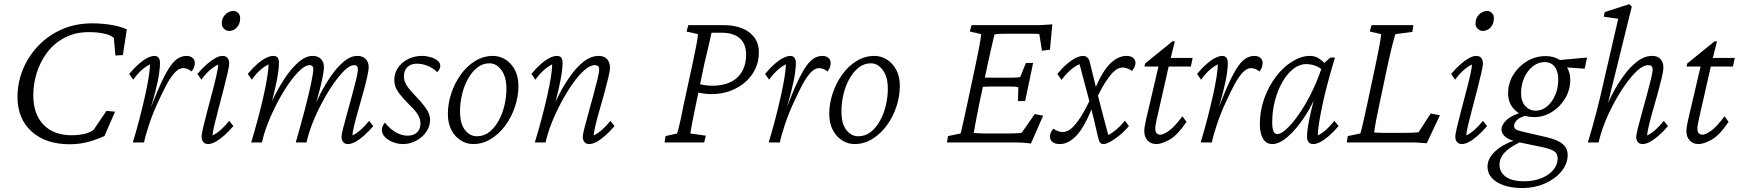

<svg xmlns="http://www.w3.org/2000/svg" viewBox="-20 -696 8495 938"><path d="M321.3 8.8Q203.1 8.8 134.3 -53.7Q65.4 -116.2 65.4 -222.7Q65.4 -290 90.8 -354Q116.2 -418 164.6 -469.7Q212.9 -521.5 280.3 -551.8Q347.7 -582 431.6 -582Q477.5 -582 522 -574.7Q566.4 -567.4 599.6 -552.7L580.1 -426.8L543.9 -424.8L536.1 -510.7Q521.5 -524.4 488.8 -531.7Q456.1 -539.1 416 -539.1Q347.7 -539.1 296.4 -512.2Q245.1 -485.4 210.9 -440.4Q176.8 -395.5 159.7 -340.8Q142.6 -286.1 142.6 -230.5Q142.6 -138.7 192.4 -86.9Q242.2 -35.2 331.1 -35.2Q361.3 -35.2 387.2 -40.5Q413.1 -45.9 436.5 -60.5L500 -154.3L542 -150.4L490.2 -31.2Q459 -17.6 430.2 -8.3Q401.4 1 374 4.9Q346.7 8.8 321.3 8.8Z M876 -363.3Q853.5 -363.3 832.5 -339.8Q811.5 -316.4 792 -279.3Q772.5 -242.2 753.9 -201.2Q726.6 -143.6 708 -86.9Q689.5 -30.3 683.6 0H628.9Q646.5 -57.6 661.6 -116.2Q676.8 -174.8 688.5 -227.1Q700.2 -279.3 706.5 -319.8Q712.9 -360.4 712.9 -381.8Q690.4 -370.1 670.4 -352.1Q650.4 -334 630.9 -306.6L611.3 -335Q635.7 -364.3 658.2 -383.8Q680.7 -403.3 700.2 -413.1Q719.7 -422.9 734.4 -422.9Q748 -422.9 754.9 -413.6Q761.7 -404.3 761.7 -387.7Q761.7 -370.1 757.3 -336.9Q752.9 -303.7 737.8 -244.1Q722.7 -184.6 690.4 -85.9H685.5Q722.7 -188.5 751 -254.4Q779.3 -320.3 801.8 -356.9Q824.2 -393.6 845.7 -408.2Q867.2 -422.9 891.6 -422.9Q909.2 -422.9 920.4 -413.6Q931.6 -404.3 931.6 -387.7Q931.6 -377.9 928.2 -367.7Q924.8 -357.4 916 -346.7Q906.2 -355.5 895 -359.4Q883.8 -363.3 876 -363.3Z M997.1 7.8Q981.4 7.8 973.1 -2.4Q964.8 -12.7 964.8 -27.3Q964.8 -41 973.1 -75.7Q981.4 -110.4 993.2 -155.3Q1004.9 -200.2 1017.1 -246.1Q1029.3 -292 1037.6 -328.6Q1045.9 -365.2 1045.9 -380.9Q1024.4 -370.1 1003.9 -352.1Q983.4 -334 963.9 -306.6L944.3 -335Q968.8 -363.3 991.2 -382.8Q1013.7 -402.3 1032.7 -412.6Q1051.8 -422.9 1067.4 -422.9Q1083 -422.9 1091.3 -413.1Q1099.6 -403.3 1099.6 -385.7Q1099.6 -372.1 1091.3 -336.9Q1083 -301.8 1071.3 -255.9Q1059.6 -210 1047.4 -164.6Q1035.2 -119.1 1026.9 -83.5Q1018.6 -47.9 1018.6 -34.2Q1041 -45.9 1060.5 -63.5Q1080.1 -81.1 1099.6 -105.5L1120.1 -80.1Q1095.7 -51.8 1073.2 -32.2Q1050.8 -12.7 1031.2 -2.4Q1011.7 7.8 997.1 7.8ZM1098.6 -544.9Q1085.9 -544.9 1074.7 -555.2Q1063.5 -565.4 1063.5 -580.1Q1063.5 -600.6 1072.3 -614.3Q1081.1 -627.9 1094.2 -635.3Q1107.4 -642.6 1121.1 -642.6Q1132.8 -642.6 1143.1 -632.8Q1153.3 -623 1153.3 -608.4Q1153.3 -586.9 1145 -572.8Q1136.7 -558.6 1124.5 -551.8Q1112.3 -544.9 1098.6 -544.9Z M1679.7 7.8Q1664.1 7.8 1656.2 -2.4Q1648.4 -12.7 1648.4 -27.3Q1648.4 -39.1 1656.7 -71.3Q1665 -103.5 1676.8 -146Q1688.5 -188.5 1700.2 -231.4Q1711.9 -274.4 1720.2 -308.6Q1728.5 -342.8 1728.5 -357.4Q1728.5 -377.9 1710 -377.9Q1690.4 -377.9 1664.6 -353.5Q1638.7 -329.1 1610.4 -288.6Q1582 -248 1555.2 -198.2Q1528.3 -148.4 1507.8 -97.2Q1487.3 -45.9 1477.5 0H1424.8Q1434.6 -33.2 1446.3 -75.7Q1458 -118.2 1469.7 -162.6Q1481.4 -207 1490.7 -247.6Q1500 -288.1 1505.4 -317.4Q1510.7 -346.7 1510.7 -357.4Q1510.7 -377.9 1492.2 -377.9Q1472.7 -377.9 1446.3 -353.5Q1419.9 -329.1 1391.6 -288.6Q1363.3 -248 1336.9 -198.2Q1310.5 -148.4 1290 -97.2Q1269.5 -45.9 1259.8 0H1207Q1224.6 -57.6 1240.2 -116.2Q1255.9 -174.8 1267.6 -227.1Q1279.3 -279.3 1285.6 -319.8Q1292 -360.4 1292 -381.8Q1269.5 -370.1 1249.5 -352.1Q1229.5 -334 1210 -306.6L1190.4 -335Q1214.8 -364.3 1237.3 -383.8Q1259.8 -403.3 1279.8 -413.1Q1299.8 -422.9 1314.5 -422.9Q1331.1 -422.9 1336.9 -413.6Q1342.8 -404.3 1342.8 -387.7Q1342.8 -370.1 1338.9 -341.3Q1335 -312.5 1324.2 -264.6Q1313.5 -216.8 1293 -140.6H1283.2Q1300.8 -187.5 1326.2 -236.8Q1351.6 -286.1 1381.3 -328.1Q1411.1 -370.1 1443.4 -396.5Q1475.6 -422.9 1507.8 -422.9Q1533.2 -422.9 1547.9 -407.7Q1562.5 -392.6 1562.5 -368.2Q1562.5 -351.6 1556.6 -321.3Q1550.8 -291 1539.1 -246.6Q1527.3 -202.1 1508.8 -140.6H1503.9Q1518.6 -184.6 1543 -233.4Q1567.4 -282.2 1597.7 -325.7Q1627.9 -369.1 1660.6 -396Q1693.4 -422.9 1725.6 -422.9Q1752 -422.9 1766.6 -407.7Q1781.2 -392.6 1781.2 -368.2Q1781.2 -352.5 1773.4 -318.4Q1765.6 -284.2 1753.9 -241.7Q1742.2 -199.2 1730 -157.2Q1717.8 -115.2 1710 -82Q1702.1 -48.8 1702.1 -34.2Q1724.6 -45.9 1744.1 -63.5Q1763.7 -81.1 1783.2 -105.5L1803.7 -80.1Q1779.3 -51.8 1756.8 -32.2Q1734.4 -12.7 1714.8 -2.4Q1695.3 7.8 1679.7 7.8Z M1950.2 7.8Q1923.8 7.8 1899.9 -1.5Q1876 -10.7 1860.8 -26.4Q1845.7 -42 1845.7 -60.5Q1845.7 -71.3 1849.6 -80.1Q1853.5 -88.9 1860.4 -96.7Q1885.7 -65.4 1914.1 -49.3Q1942.4 -33.2 1969.7 -33.2Q1999 -33.2 2016.6 -48.3Q2034.2 -63.5 2034.2 -93.8Q2034.2 -111.3 2023.9 -131.3Q2013.7 -151.4 1985.4 -178.7Q1951.2 -212.9 1934.1 -234.9Q1917 -256.8 1911.6 -272.9Q1906.2 -289.1 1906.2 -304.7Q1906.2 -337.9 1923.8 -364.3Q1941.4 -390.6 1972.2 -406.7Q2002.9 -422.9 2042 -422.9Q2062.5 -422.9 2083 -417Q2103.5 -411.1 2117.2 -400.4Q2130.9 -389.6 2130.9 -375Q2130.9 -365.2 2127.4 -358.4Q2124 -351.6 2116.2 -343.8Q2095.7 -363.3 2069.8 -374Q2043.9 -384.8 2016.6 -384.8Q1986.3 -384.8 1969.7 -367.7Q1953.1 -350.6 1953.1 -322.3Q1953.1 -310.5 1957.5 -297.4Q1961.9 -284.2 1973.6 -268.6Q1985.4 -252.9 2004.9 -232.4Q2037.1 -199.2 2053.2 -177.7Q2069.3 -156.2 2075.2 -141.1Q2081.1 -126 2081.1 -109.4Q2081.1 -78.1 2062 -51.3Q2043 -24.4 2012.7 -8.3Q1982.4 7.8 1950.2 7.8Z M2291 7.8Q2259.8 7.8 2231.4 -9.8Q2203.1 -27.3 2185.5 -60.5Q2168 -93.8 2168 -138.7Q2168 -189.5 2184.6 -239.7Q2201.2 -290 2231 -331.5Q2260.7 -373 2301.3 -397.9Q2341.8 -422.9 2388.7 -422.9Q2420.9 -422.9 2449.2 -405.3Q2477.5 -387.7 2495.1 -355Q2512.7 -322.3 2512.7 -276.4Q2512.7 -225.6 2496.1 -175.3Q2479.5 -125 2449.2 -83.5Q2418.9 -42 2378.4 -17.1Q2337.9 7.8 2291 7.8ZM2309.6 -30.3Q2343.8 -30.3 2370.1 -50.8Q2396.5 -71.3 2415.5 -105.5Q2434.6 -139.6 2444.3 -180.7Q2454.1 -221.7 2454.1 -262.7Q2454.1 -320.3 2429.7 -353.5Q2405.3 -386.7 2371.1 -386.7Q2337.9 -386.7 2311.5 -365.7Q2285.2 -344.7 2266.1 -310.5Q2247.1 -276.4 2237.3 -234.9Q2227.5 -193.4 2227.5 -151.4Q2227.5 -91.8 2251.5 -61Q2275.4 -30.3 2309.6 -30.3Z M2858.4 7.8Q2842.8 7.8 2835 -2.4Q2827.1 -12.7 2827.1 -27.3Q2827.1 -39.1 2835.4 -71.3Q2843.8 -103.5 2855.5 -146Q2867.2 -188.5 2878.9 -231.4Q2890.6 -274.4 2898.9 -308.6Q2907.2 -342.8 2907.2 -357.4Q2907.2 -377.9 2885.7 -377.9Q2863.3 -377.9 2835.4 -353.5Q2807.6 -329.1 2778.8 -288.6Q2750 -248 2723.1 -198.2Q2696.3 -148.4 2675.8 -97.2Q2655.3 -45.9 2645.5 0H2592.8Q2610.4 -57.6 2626 -116.2Q2641.6 -174.8 2653.3 -227.1Q2665 -279.3 2671.4 -319.8Q2677.7 -360.4 2677.7 -381.8Q2655.3 -370.1 2635.3 -352.1Q2615.2 -334 2595.7 -306.6L2576.2 -335Q2600.6 -364.3 2623 -383.8Q2645.5 -403.3 2665.5 -413.1Q2685.5 -422.9 2700.2 -422.9Q2716.8 -422.9 2722.7 -413.6Q2728.5 -404.3 2728.5 -387.7Q2728.5 -370.1 2724.6 -341.3Q2720.7 -312.5 2710 -264.6Q2699.2 -216.8 2678.7 -140.6H2668.9Q2686.5 -186.5 2711.9 -235.4Q2737.3 -284.2 2768.1 -327.1Q2798.8 -370.1 2833.5 -396.5Q2868.2 -422.9 2905.3 -422.9Q2931.6 -422.9 2945.8 -407.2Q2960 -391.6 2960 -366.2Q2960 -350.6 2952.1 -317.4Q2944.3 -284.2 2932.6 -241.7Q2920.9 -199.2 2908.7 -157.2Q2896.5 -115.2 2888.7 -82Q2880.9 -48.8 2880.9 -34.2Q2903.3 -45.9 2922.9 -63.5Q2942.4 -81.1 2961.9 -105.5L2982.4 -80.1Q2958 -51.8 2935.5 -32.2Q2913.1 -12.7 2893.6 -2.4Q2874 7.8 2858.4 7.8Z M3226.6 0 3231.4 -31.2 3288.1 -43.9Q3292 -56.6 3296.4 -74.7Q3300.8 -92.8 3306.6 -118.7Q3312.5 -144.5 3319.3 -181.6L3363.3 -383.8Q3376 -443.4 3382.8 -479.5Q3389.6 -515.6 3389.6 -529.3L3334 -542L3342.8 -573.2H3513.7Q3594.7 -573.2 3641.1 -537.6Q3687.5 -502 3687.5 -440.4Q3687.5 -396.5 3669.9 -359.4Q3652.3 -322.3 3621.1 -294.9Q3589.8 -267.6 3547.9 -252Q3505.9 -236.3 3457 -236.3Q3436.5 -236.3 3418.5 -238.8Q3400.4 -241.2 3376 -248L3386.7 -288.1Q3412.1 -281.2 3427.2 -279.3Q3442.4 -277.3 3460 -277.3Q3539.1 -277.3 3582 -317.4Q3625 -357.4 3625 -429.7Q3625 -481.4 3594.2 -508.8Q3563.5 -536.1 3505.9 -536.1H3456.1Q3455.1 -530.3 3449.2 -504.4Q3443.4 -478.5 3435.5 -445.3Q3427.7 -412.1 3420.9 -383.8L3378.9 -181.6Q3365.2 -117.2 3359.9 -87.4Q3354.5 -57.6 3352.5 -43.9L3428.7 -33.2L3419.9 0Z M3982.4 -363.3Q3960 -363.3 3939 -339.8Q3918 -316.4 3898.4 -279.3Q3878.9 -242.2 3860.4 -201.2Q3833 -143.6 3814.5 -86.9Q3795.9 -30.3 3790 0H3735.4Q3752.9 -57.6 3768.1 -116.2Q3783.2 -174.8 3794.9 -227.1Q3806.6 -279.3 3813 -319.8Q3819.3 -360.4 3819.3 -381.8Q3796.9 -370.1 3776.9 -352.1Q3756.8 -334 3737.3 -306.6L3717.8 -335Q3742.2 -364.3 3764.6 -383.8Q3787.1 -403.3 3806.6 -413.1Q3826.2 -422.9 3840.8 -422.9Q3854.5 -422.9 3861.3 -413.6Q3868.2 -404.3 3868.2 -387.7Q3868.2 -370.1 3863.8 -336.9Q3859.4 -303.7 3844.2 -244.1Q3829.1 -184.6 3796.9 -85.9H3792Q3829.1 -188.5 3857.4 -254.4Q3885.7 -320.3 3908.2 -356.9Q3930.7 -393.6 3952.1 -408.2Q3973.6 -422.9 3998 -422.9Q4015.6 -422.9 4026.9 -413.6Q4038.1 -404.3 4038.1 -387.7Q4038.1 -377.9 4034.7 -367.7Q4031.2 -357.4 4022.5 -346.7Q4012.7 -355.5 4001.5 -359.4Q3990.2 -363.3 3982.4 -363.3Z M4154.3 7.8Q4123 7.8 4094.7 -9.8Q4066.4 -27.3 4048.8 -60.5Q4031.2 -93.8 4031.2 -138.7Q4031.2 -189.5 4047.9 -239.7Q4064.5 -290 4094.2 -331.5Q4124 -373 4164.6 -397.9Q4205.1 -422.9 4252 -422.9Q4284.2 -422.9 4312.5 -405.3Q4340.8 -387.7 4358.4 -355Q4376 -322.3 4376 -276.4Q4376 -225.6 4359.4 -175.3Q4342.8 -125 4312.5 -83.5Q4282.2 -42 4241.7 -17.1Q4201.2 7.8 4154.3 7.8ZM4172.9 -30.3Q4207 -30.3 4233.4 -50.8Q4259.8 -71.3 4278.8 -105.5Q4297.9 -139.6 4307.6 -180.7Q4317.4 -221.7 4317.4 -262.7Q4317.4 -320.3 4293 -353.5Q4268.6 -386.7 4234.4 -386.7Q4201.2 -386.7 4174.8 -365.7Q4148.4 -344.7 4129.4 -310.5Q4110.4 -276.4 4100.6 -234.9Q4090.8 -193.4 4090.8 -151.4Q4090.8 -91.8 4114.7 -61Q4138.7 -30.3 4172.9 -30.3Z M5016.6 4.9Q4993.2 2 4976.6 1Q4960 0 4946.3 0H4606.4L4611.3 -31.2L4672.9 -43.9Q4675.8 -53.7 4679.2 -68.8Q4682.6 -84 4688.5 -110.4Q4694.3 -136.7 4704.1 -181.6L4747.1 -383.8Q4761.7 -453.1 4767.1 -484.9Q4772.5 -516.6 4773.4 -529.3L4717.8 -542L4726.6 -573.2H5047.9Q5058.6 -573.2 5069.3 -573.7Q5080.1 -574.2 5093.3 -575.2Q5106.4 -576.2 5121.1 -577.1L5109.4 -453.1L5070.3 -448.2L5057.6 -529.3Q5053.7 -530.3 5044.4 -530.8Q5035.2 -531.2 5024.4 -531.2H4896.5Q4877.9 -531.2 4865.2 -530.8Q4852.5 -530.3 4838.9 -528.3Q4837.9 -526.4 4834 -508.8Q4830.1 -491.2 4824.2 -466.8Q4818.4 -442.4 4813 -417.5Q4807.6 -392.6 4803.7 -375L4764.6 -191.4Q4760.7 -172.9 4754.9 -142.1Q4749 -111.3 4743.7 -84Q4738.3 -56.6 4737.3 -46.9Q4748 -45.9 4760.7 -44.9Q4773.4 -43.9 4787.1 -43.9H4902.3Q4931.6 -43.9 4948.7 -44.9Q4965.8 -45.9 4971.7 -47.9L5035.2 -138.7L5076.2 -130.9ZM4953.1 -202.1 4955.1 -269.5Q4950.2 -271.5 4940.4 -272.5Q4930.7 -273.4 4916 -273.4H4832Q4821.3 -273.4 4805.7 -272.9Q4790 -272.5 4770.5 -271.5L4781.2 -317.4Q4799.8 -316.4 4814.5 -316.4Q4829.1 -316.4 4839.8 -316.4H4922.9Q4937.5 -316.4 4947.3 -317.4Q4957 -318.4 4963.9 -319.3L4992.2 -388.7H5027.3L4988.3 -202.1Z M5373 7.8Q5360.4 7.8 5355 1.5Q5349.6 -4.9 5345.7 -20.5Q5324.2 -115.2 5301.8 -202.6Q5279.3 -290 5253.9 -382.8Q5206.1 -360.4 5166 -305.7L5145.5 -335Q5169.9 -364.3 5192.9 -383.8Q5215.8 -403.3 5235.8 -413.1Q5255.9 -422.9 5272.5 -422.9Q5283.2 -422.9 5292 -415Q5300.8 -407.2 5303.7 -393.6Q5326.2 -299.8 5348.1 -212.9Q5370.1 -126 5394.5 -36.1Q5416 -47.9 5436 -64.9Q5456.1 -82 5475.6 -106.4L5495.1 -80.1Q5470.7 -51.8 5446.3 -32.2Q5421.9 -12.7 5402.3 -2.4Q5382.8 7.8 5373 7.8ZM5158.2 7.8Q5133.8 7.8 5121.6 -2.4Q5109.4 -12.7 5109.4 -30.3Q5109.4 -38.1 5113.3 -47.4Q5117.2 -56.6 5126 -67.4Q5140.6 -57.6 5152.3 -54.2Q5164.1 -50.8 5171.9 -50.8Q5185.5 -50.8 5203.1 -60.5Q5220.7 -70.3 5246.1 -104.5Q5271.5 -138.7 5306.6 -210.9L5325.2 -194.3Q5282.2 -81.1 5241.7 -36.6Q5201.2 7.8 5158.2 7.8ZM5332 -205.1 5313.5 -221.7Q5356.4 -335 5397.5 -378.9Q5438.5 -422.9 5483.4 -422.9Q5503.9 -422.9 5515.6 -413.6Q5527.3 -404.3 5527.3 -387.7Q5527.3 -378.9 5522.9 -369.6Q5518.6 -360.4 5510.7 -349.6Q5496.1 -359.4 5484.4 -362.8Q5472.7 -366.2 5464.8 -366.2Q5456.1 -366.2 5444.3 -361.8Q5432.6 -357.4 5417 -342.3Q5401.4 -327.1 5380.4 -294.4Q5359.4 -261.7 5332 -205.1Z M5776.4 -100.6Q5731.4 -34.2 5692.9 -13.2Q5654.3 7.8 5629.9 7.8Q5602.5 7.8 5586.4 -9.8Q5570.3 -27.3 5570.3 -54.7Q5570.3 -65.4 5572.3 -78.1Q5574.2 -90.8 5579.1 -112.3L5639.6 -371.1H5571.3L5574.2 -385.7L5708 -494.1H5719.7L5694.3 -392.6L5631.8 -116.2Q5627.9 -98.6 5626 -87.9Q5624 -77.1 5624 -67.4Q5624 -38.1 5649.4 -38.1Q5664.1 -38.1 5690.9 -57.1Q5717.8 -76.2 5756.8 -127.9ZM5665 -371.1 5674.8 -413.1H5806.6L5797.9 -371.1Z M6092.8 -363.3Q6070.3 -363.3 6049.3 -339.8Q6028.3 -316.4 6008.8 -279.3Q5989.3 -242.2 5970.7 -201.2Q5943.4 -143.6 5924.8 -86.9Q5906.2 -30.3 5900.4 0H5845.7Q5863.3 -57.6 5878.4 -116.2Q5893.6 -174.8 5905.3 -227.1Q5917 -279.3 5923.3 -319.8Q5929.7 -360.4 5929.7 -381.8Q5907.2 -370.1 5887.2 -352.1Q5867.2 -334 5847.7 -306.6L5828.1 -335Q5852.5 -364.3 5875 -383.8Q5897.5 -403.3 5917 -413.1Q5936.5 -422.9 5951.2 -422.9Q5964.8 -422.9 5971.7 -413.6Q5978.5 -404.3 5978.5 -387.7Q5978.5 -370.1 5974.1 -336.9Q5969.7 -303.7 5954.6 -244.1Q5939.5 -184.6 5907.2 -85.9H5902.3Q5939.5 -188.5 5967.8 -254.4Q5996.1 -320.3 6018.6 -356.9Q6041 -393.6 6062.5 -408.2Q6084 -422.9 6108.4 -422.9Q6126 -422.9 6137.2 -413.6Q6148.4 -404.3 6148.4 -387.7Q6148.4 -377.9 6145 -367.7Q6141.6 -357.4 6132.8 -346.7Q6123 -355.5 6111.8 -359.4Q6100.6 -363.3 6092.8 -363.3Z M6196.3 7.8Q6166 7.8 6150.4 -18.6Q6134.8 -44.9 6134.8 -86.9Q6134.8 -155.3 6156.7 -215.8Q6178.7 -276.4 6214.8 -323.2Q6251 -370.1 6294.4 -396.5Q6337.9 -422.9 6379.9 -422.9Q6404.3 -422.9 6422.4 -411.1Q6440.4 -399.4 6459 -379.9L6446.3 -347.7Q6429.7 -366.2 6407.2 -374.5Q6384.8 -382.8 6360.4 -382.8Q6328.1 -382.8 6298.3 -359.4Q6268.6 -335.9 6245.6 -296.4Q6222.7 -256.8 6209 -205.6Q6195.3 -154.3 6195.3 -98.6Q6195.3 -71.3 6200.7 -56.2Q6206.1 -41 6220.7 -41Q6237.3 -41 6263.7 -64.5Q6290 -87.9 6320.8 -130.9Q6351.6 -173.8 6381.3 -231.4Q6411.1 -289.1 6434.6 -357.4L6441.4 -380.9L6479.5 -415H6502Q6484.4 -357.4 6468.8 -299.3Q6453.1 -241.2 6441.9 -189Q6430.7 -136.7 6424.3 -96.7Q6418 -56.6 6418 -34.2Q6440.4 -45.9 6460 -63.5Q6479.5 -81.1 6499 -105.5L6519.5 -80.1Q6495.1 -51.8 6472.7 -32.2Q6450.2 -12.7 6430.7 -2.4Q6411.1 7.8 6395.5 7.8Q6379.9 7.8 6372.6 -2Q6365.2 -11.7 6365.2 -27.3Q6365.2 -45.9 6369.6 -75.7Q6374 -105.5 6385.3 -153.8Q6396.5 -202.1 6417 -276.4H6427.7Q6397.5 -192.4 6355.5 -128.4Q6313.5 -64.5 6271.5 -28.3Q6229.5 7.8 6196.3 7.8Z M6950.2 3.9Q6934.6 2.9 6924.3 2Q6914.1 1 6905.3 0.5Q6896.5 0 6884.8 0H6559.6L6564.5 -31.2L6626 -43.9Q6628.9 -53.7 6632.8 -68.8Q6636.7 -84 6642.6 -110.4Q6648.4 -136.7 6658.2 -181.6L6701.2 -383.8Q6715.8 -453.1 6721.2 -484.9Q6726.6 -516.6 6727.5 -529.3L6671.9 -542L6680.7 -573.2H6884.8L6879.9 -540L6796.9 -529.3Q6793 -516.6 6784.2 -483.9Q6775.4 -451.2 6760.7 -383.8L6717.8 -181.6Q6707 -130.9 6702.1 -104.5Q6697.3 -78.1 6695.8 -66.9Q6694.3 -55.7 6693.4 -48.8Q6705.1 -47.9 6717.8 -47.4Q6730.5 -46.9 6745.1 -46.9H6838.9Q6860.4 -46.9 6876 -47.4Q6891.6 -47.9 6910.2 -49.8L6969.7 -141.6L7014.6 -132.8Z M7122.1 7.8Q7106.4 7.8 7098.1 -2.4Q7089.8 -12.7 7089.8 -27.3Q7089.8 -41 7098.1 -75.7Q7106.4 -110.4 7118.2 -155.3Q7129.9 -200.2 7142.1 -246.1Q7154.3 -292 7162.6 -328.6Q7170.9 -365.2 7170.9 -380.9Q7149.4 -370.1 7128.9 -352.1Q7108.4 -334 7088.9 -306.6L7069.3 -335Q7093.8 -363.3 7116.2 -382.8Q7138.7 -402.3 7157.7 -412.6Q7176.8 -422.9 7192.4 -422.9Q7208 -422.9 7216.3 -413.1Q7224.6 -403.3 7224.6 -385.7Q7224.6 -372.1 7216.3 -336.9Q7208 -301.8 7196.3 -255.9Q7184.6 -210 7172.4 -164.6Q7160.2 -119.1 7151.9 -83.5Q7143.6 -47.9 7143.6 -34.2Q7166 -45.9 7185.5 -63.5Q7205.1 -81.1 7224.6 -105.5L7245.1 -80.1Q7220.7 -51.8 7198.2 -32.2Q7175.8 -12.7 7156.2 -2.4Q7136.7 7.8 7122.1 7.8ZM7223.6 -544.9Q7210.9 -544.9 7199.7 -555.2Q7188.5 -565.4 7188.5 -580.1Q7188.5 -600.6 7197.3 -614.3Q7206.1 -627.9 7219.2 -635.3Q7232.4 -642.6 7246.1 -642.6Q7257.8 -642.6 7268.1 -632.8Q7278.3 -623 7278.3 -608.4Q7278.3 -586.9 7270 -572.8Q7261.7 -558.6 7249.5 -551.8Q7237.3 -544.9 7223.6 -544.9Z M7418.9 222.7Q7367.2 222.7 7328.6 210Q7290 197.3 7268.6 173.8Q7247.1 150.4 7247.1 118.2Q7247.1 79.1 7282.7 44.9Q7318.4 10.7 7378.9 -10.7L7411.1 -3.9Q7357.4 21.5 7331.5 48.3Q7305.7 75.2 7305.7 109.4Q7305.7 143.6 7335 166.5Q7364.3 189.5 7426.8 189.5Q7473.6 189.5 7510.7 174.3Q7547.9 159.2 7568.8 133.8Q7589.8 108.4 7589.8 79.1Q7589.8 54.7 7573.2 43Q7556.6 31.2 7508.8 21.5L7391.6 -2.9L7379.9 -6.8Q7346.7 -14.6 7331.1 -30.3Q7315.4 -45.9 7315.4 -64.5Q7315.4 -85.9 7340.3 -109.9Q7365.2 -133.8 7424.8 -150.4L7433.6 -130.9Q7402.3 -122.1 7389.6 -107.9Q7377 -93.8 7377 -82Q7377 -70.3 7384.8 -64.5Q7392.6 -58.6 7418.9 -52.7L7537.1 -25.4Q7590.8 -12.7 7614.7 7.8Q7638.7 28.3 7638.7 61.5Q7638.7 104.5 7607.9 141.6Q7577.1 178.7 7526.9 200.7Q7476.6 222.7 7418.9 222.7ZM7475.6 -124Q7418.9 -124 7383.3 -156.2Q7347.7 -188.5 7347.7 -239.3Q7347.7 -290 7373.5 -331.5Q7399.4 -373 7440.9 -397.5Q7482.4 -421.9 7530.3 -421.9Q7568.4 -421.9 7595.2 -406.2Q7622.1 -390.6 7636.7 -364.7Q7651.4 -338.9 7651.4 -306.6Q7651.4 -256.8 7626.5 -215.3Q7601.6 -173.8 7561.5 -148.9Q7521.5 -124 7475.6 -124ZM7482.4 -155.3Q7512.7 -155.3 7537.6 -175.8Q7562.5 -196.3 7577.6 -231Q7592.8 -265.6 7592.8 -307.6Q7592.8 -347.7 7575.2 -370.1Q7557.6 -392.6 7526.4 -392.6Q7495.1 -392.6 7468.8 -372.1Q7442.4 -351.6 7426.8 -316.9Q7411.1 -282.2 7411.1 -241.2Q7411.1 -201.2 7431.6 -178.2Q7452.1 -155.3 7482.4 -155.3ZM7721.7 -360.4 7626 -367.2 7585.9 -401.4 7733.4 -415Z M7864.3 -308.6Q7858.4 -286.1 7853.5 -265.6Q7848.6 -245.1 7841.8 -216.8Q7835 -188.5 7822.3 -140.6H7813.5Q7831.1 -186.5 7856.4 -235.4Q7881.8 -284.2 7913.1 -327.1Q7944.3 -370.1 7979.5 -396.5Q8014.6 -422.9 8051.8 -422.9Q8078.1 -422.9 8092.3 -407.2Q8106.4 -391.6 8106.4 -366.2Q8106.4 -350.6 8098.6 -317.4Q8090.8 -284.2 8079.1 -241.7Q8067.4 -199.2 8055.2 -157.2Q8043 -115.2 8035.2 -82Q8027.3 -48.8 8027.3 -34.2Q8049.8 -45.9 8069.3 -63.5Q8088.9 -81.1 8108.4 -105.5L8128.9 -80.1Q8104.5 -51.8 8082 -32.2Q8059.6 -12.7 8040 -2.4Q8020.5 7.8 8004.9 7.8Q7989.3 7.8 7981.4 -2.4Q7973.6 -12.7 7973.6 -25.4Q7973.6 -38.1 7981.9 -70.8Q7990.2 -103.5 8002 -146Q8013.7 -188.5 8025.4 -231.4Q8037.1 -274.4 8045.4 -308.6Q8053.7 -342.8 8053.7 -357.4Q8053.7 -377.9 8032.2 -377.9Q8009.8 -377.9 7981.9 -353.5Q7954.1 -329.1 7924.8 -288.6Q7895.5 -248 7868.2 -198.2Q7840.8 -148.4 7820.3 -97.2Q7799.8 -45.9 7790 0H7737.3Q7760.7 -77.1 7778.3 -145Q7795.9 -212.9 7807.1 -263.2Q7818.4 -313.5 7824.2 -337.9L7885.7 -604.5L7815.4 -614.3L7819.3 -636.7L7939.5 -675.8L7952.1 -664.1Q7946.3 -640.6 7935.5 -597.2Q7924.8 -553.7 7911.6 -500.5Q7898.4 -447.3 7884.8 -391.6Z M8424.8 -100.6Q8379.9 -34.2 8341.3 -13.2Q8302.7 7.8 8278.3 7.8Q8251 7.8 8234.9 -9.8Q8218.8 -27.3 8218.8 -54.7Q8218.8 -65.4 8220.7 -78.1Q8222.7 -90.8 8227.5 -112.3L8288.1 -371.1H8219.7L8222.7 -385.7L8356.4 -494.1H8368.2L8342.8 -392.6L8280.3 -116.2Q8276.4 -98.6 8274.4 -87.9Q8272.5 -77.1 8272.5 -67.4Q8272.5 -38.1 8297.9 -38.1Q8312.5 -38.1 8339.4 -57.1Q8366.2 -76.2 8405.3 -127.9ZM8313.5 -371.1 8323.2 -413.1H8455.1L8446.3 -371.1Z"/></svg>

Font: Crimson Pro ExtraLight
Style: Italic
Weight: 250
Italic angle: -12°
Designer: Jacques Le Bailly
Foundry: Baron von Fonthausen
Version: Version 1.003